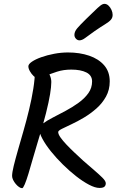

<svg xmlns="http://www.w3.org/2000/svg" viewBox="-20 -993 615 997"><path d="M549.8 -570.3Q549.8 -526.4 530.4 -491.4Q511 -456.4 480.5 -429.5Q450 -402.7 416 -382.4Q382 -362.2 351.5 -348Q321 -333.8 301.6 -324.1Q282.2 -314.4 282.2 -307.4Q282.2 -296.3 294 -279.4Q305.8 -262.6 325.1 -242.2Q344.3 -221.9 367.4 -200.1Q390.5 -178.3 412.4 -158.3Q441.5 -132.9 467.9 -110.3Q494.2 -87.7 511.8 -70.3Q529.3 -52.9 529.3 -41.2Q529.3 -30 522.3 -23.6Q515.3 -17.1 496.3 -17.1Q474.1 -17.1 442.3 -33.8Q410.6 -50.4 375.4 -77.9Q340.3 -105.4 306.3 -138.9Q272.2 -172.4 244.7 -206.7Q217.1 -241.1 200.6 -271.6Q184 -302.2 184 -322.6Q184 -337 203.7 -351.9Q223.4 -366.7 254.8 -382.8Q286.1 -398.8 320.9 -417.5Q355.8 -436.1 387.3 -458.8Q418.8 -481.4 438.5 -508.8Q458.2 -536.3 458.2 -570.1Q458.2 -601.8 428.7 -616.7Q399.1 -631.6 350.2 -631.6Q309.6 -631.6 275.9 -620.7Q242.3 -609.8 217.3 -598.9Q192.2 -588 175 -588Q165.2 -588 154.2 -598.5Q143.2 -609.1 135.3 -623.1Q127.3 -637.2 127.3 -648.7Q127.3 -660 145.7 -672.6Q164.1 -685.2 194.5 -696Q225 -706.8 261.2 -713.7Q297.4 -720.6 333.1 -720.6Q394 -720.6 443.2 -703.8Q492.3 -687 521.1 -653.7Q549.8 -620.4 549.8 -570.3ZM42.8 -79.1Q42.8 -97.1 51.3 -131.9Q59.8 -166.6 73.2 -213.5Q86.7 -260.4 102.1 -314.1Q117.6 -367.8 131 -423.5Q144.5 -479.2 152.9 -532Q161.4 -584.8 161.4 -629.4Q161.4 -645.7 165.5 -652.7Q169.6 -659.8 182.4 -659.8Q190.5 -659.8 201.3 -651.6Q212.2 -643.5 222.5 -630Q232.8 -616.5 239.6 -600.3Q246.4 -584.1 246.4 -566.9Q246.4 -543.4 240.1 -504.4Q233.8 -465.5 218.8 -405.2Q203.8 -345 176.4 -256.9Q163 -213 150.7 -169.8Q138.4 -126.7 128 -91.9Q117.5 -57.2 108.8 -36.5Q100.1 -15.8 95 -15.8Q87.6 -15.8 78.8 -21.9Q70 -28 61.8 -37.7Q53.7 -47.4 48.2 -58.5Q42.8 -69.7 42.8 -79.1ZM428.6 -895.7Q453 -918.6 470.3 -935.9Q487.6 -953.1 500.1 -963.1Q512.6 -973 522.4 -973Q533.8 -973 543.4 -963.9Q553 -954.8 559 -941.5Q564.9 -928.2 564.9 -915.7Q564.9 -900.8 555.5 -890.1Q546 -879.3 525.2 -866.7Q504.3 -854 470.6 -830.9Q437.1 -806.8 421.3 -795.1Q405.5 -783.5 392.4 -783.5Q382.2 -783.5 374.3 -792Q366.4 -800.5 366.4 -811.9Q366.4 -828.7 380.8 -845.9Q395.2 -863.1 428.6 -895.7Z"/></svg>

Font: Kalam Variable Light
Style: Regular
Weight: 300
Designer: Lipi Raval, Jonny Pinhorn
Foundry: Indian Type Foundry
Version: Version 3.000